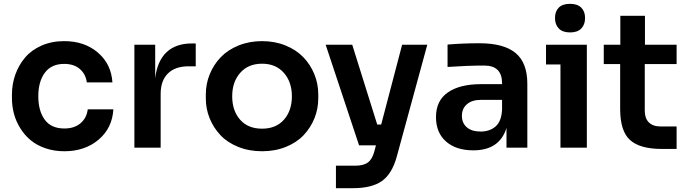

<svg xmlns="http://www.w3.org/2000/svg" viewBox="-20 -779 3627 1013"><path d="M319.8 19Q265.6 19 219.5 3.2Q173.3 -12.7 141.4 -39.6Q109.4 -66.4 86.9 -102.5Q64.5 -138.7 53.7 -178.7Q43 -218.8 43 -261.2V-279.8Q43 -335 60.8 -385.3Q78.6 -435.5 112.3 -475.3Q146 -515.1 199.5 -538.6Q252.9 -562 318.8 -562Q425.8 -562 496.3 -501.7Q566.9 -441.4 573.2 -344.2H438Q432.6 -387.7 401.4 -414.8Q370.1 -441.9 318.8 -441.9Q251.5 -441.9 216.8 -395.5Q182.1 -349.1 182.1 -271Q182.1 -193.8 216.1 -147.5Q250 -101.1 319.8 -101.1Q372.6 -101.1 405 -128.9Q437.5 -156.7 442.9 -202.1H578.1Q572.3 -103 500 -42Q427.7 19 319.8 19Z M827.6 0H689V-543H798.8V-366.2Q809.6 -457 858.6 -503.4Q907.7 -549.8 992.7 -549.8H1012.7V-429.2H975.1Q904.3 -429.2 866 -391.4Q827.6 -353.5 827.6 -283.2Z M1362.8 19Q1293.5 19 1236.3 -4.2Q1179.2 -27.3 1142.6 -66.4Q1106 -105.5 1085.9 -155.3Q1065.9 -205.1 1065.9 -259.8V-280.8Q1065.9 -336.9 1086.7 -387.7Q1107.4 -438.5 1144.8 -477.3Q1182.1 -516.1 1238.8 -539.1Q1295.4 -562 1362.8 -562Q1429.7 -562 1486.3 -539.1Q1543 -516.1 1580.3 -477.3Q1617.7 -438.5 1638.4 -387.7Q1659.2 -336.9 1659.2 -280.8V-259.8Q1659.2 -205.1 1639.2 -155.3Q1619.1 -105.5 1582.5 -66.4Q1545.9 -27.3 1488.8 -4.2Q1431.6 19 1362.8 19ZM1362.8 -100.1Q1436.5 -100.1 1478.3 -147.7Q1520 -195.3 1520 -271Q1520 -346.7 1477.5 -394.8Q1435.1 -442.9 1362.8 -442.9Q1290 -442.9 1247.6 -395Q1205.1 -347.2 1205.1 -271Q1205.1 -195.3 1246.6 -147.7Q1288.1 -100.1 1362.8 -100.1Z M1841.3 213.9H1752.4V95.2H1854.5Q1897.9 95.2 1921.1 78.1Q1944.3 61 1955.6 18.1L1963.4 -12.2H1874.5L1698.2 -543H1838.4L1970.2 -122.1H1991.2L2101.6 -543H2234.4L2073.2 47.9Q2048.3 138.2 1995.1 176Q1941.9 213.9 1841.3 213.9Z M2477.1 14.2Q2386.7 14.2 2333.5 -32.2Q2280.3 -78.6 2280.3 -161.1Q2280.3 -248 2343 -291.5Q2405.8 -335 2518.1 -335H2628.9V-339.8Q2628.9 -433.1 2535.2 -433.1Q2446.8 -433.1 2341.3 -425.8V-543.9Q2421.9 -550.8 2510.3 -550.8Q2637.7 -550.8 2700 -499.5Q2762.2 -448.2 2762.2 -336.9V0H2652.3V-104Q2615.7 14.2 2477.1 14.2ZM2516.1 -85Q2564 -85 2595 -112.1Q2626 -139.2 2628.9 -201.2V-252H2516.1Q2469.7 -252 2443.4 -229Q2417 -206.1 2417 -168Q2417 -129.9 2442.9 -107.4Q2468.8 -85 2516.1 -85Z M2987.8 -607.9Q2948.2 -607.9 2928.2 -628.7Q2908.2 -649.4 2908.2 -684.1Q2908.2 -718.8 2928 -738.8Q2947.8 -758.8 2987.8 -758.8Q3026.9 -758.8 3046.9 -738.5Q3066.9 -718.3 3066.9 -684.1Q3066.9 -649.4 3046.9 -628.7Q3026.9 -607.9 2987.8 -607.9ZM3076.2 0H2937V-439H2860.8V-543H3076.2Z M3549.8 6.8H3471.7Q3356 6.8 3304 -40.3Q3252 -87.4 3252 -204.1V-440.9H3165.5V-543H3252.9V-695.8H3382.8V-543H3549.8V-440.9H3381.8V-194.8Q3381.8 -154.8 3403.3 -133.3Q3424.8 -111.8 3464.8 -111.8H3549.8Z"/></svg>

Font: Sora SemiBold
Style: Regular
Weight: 600
Designer: Jonathan Barnbrook, Julián Moncada
Foundry: Barnbrook Fonts
Version: Version 2.000